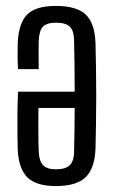

<svg xmlns="http://www.w3.org/2000/svg" viewBox="-20 -627 391 654"><path d="M170 -606.8Q240.8 -606.8 271.7 -577.7Q302.7 -548.6 305.3 -481.3Q306.3 -442.8 307 -396.6Q307.8 -350.5 307.8 -301.6Q307.8 -252.8 307 -206.2Q306.3 -159.6 305.3 -119.9Q302.3 -52 270.9 -22.6Q239.5 6.8 170.4 6.8Q104.1 6.8 73.9 -22.2Q43.7 -51.1 40.4 -117.1Q39.9 -132.5 39.5 -162.4Q39 -192.3 39.3 -231.6Q39.5 -270.8 41.4 -314.7H234.4Q234.4 -355.5 233.9 -397.8Q233.4 -440.2 232.4 -487.7Q231.9 -523.1 217.6 -536.4Q203.4 -549.7 170.8 -549.7Q139.7 -549.7 126.5 -536.4Q113.4 -523.1 111.9 -487.7Q111.4 -469.8 111.4 -445.8Q111.4 -421.7 111.9 -391.6H41.4Q40.1 -413 40 -437.5Q39.9 -462 40.4 -481.3Q43.7 -548.6 72.7 -577.7Q101.6 -606.8 170 -606.8ZM234.4 -259.4H110.9Q110.5 -228.6 110.6 -198.9Q110.6 -169.2 110.9 -145.7Q111.1 -122.2 111.9 -110.4Q113.4 -78.1 126.9 -64.2Q140.4 -50.3 170.4 -50.3Q203.3 -50.3 217.6 -64.2Q231.9 -78.1 232.4 -110.4Q233.4 -151.9 233.8 -188.1Q234.3 -224.4 234.4 -259.4Z"/></svg>

Font: Big Shoulders Thin
Style: Regular
Weight: 100
Designer: Patric King
Foundry: XO Type Co
Version: Version 2.002